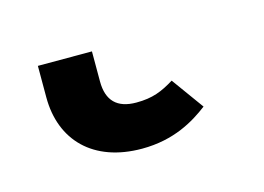

<svg xmlns="http://www.w3.org/2000/svg" viewBox="-39 -21 373 271"><g transform="rotate(-15 147.5 114.5)"><path d="M30 85C30 148 71 190 142 190C189 190 220 171 241 155L207 108C189 119 175 125 151 125C123 125 109 111 109 83V39H30Z"/></g></svg>

Font: FiraGO Unicode
Style: Regular
Weight: 400
Designer: bBox Type
Foundry: bBox Type GmbH
Version: Version 1.001;PS 001.001;hotconv 1.0.88;makeotf.lib2.5.64775